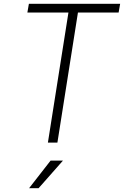

<svg xmlns="http://www.w3.org/2000/svg" viewBox="-20 -750 652 1010"><path d="M232 0 340 -684H124L132 -730H612L604 -684H390L282 0ZM133 240 246 95H311L183 240Z"/></svg>

Font: JetBrains Mono NL Thin
Style: Italic
Weight: 100
Italic angle: -9°
Monospace: yes
Designer: Philipp Nurullin, Konstantin Bulenkov
Foundry: JetBrains
Version: Version 2.305; ttfautohint (v1.8.4.7-5d5b)